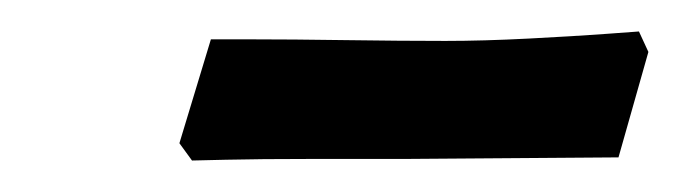

<svg xmlns="http://www.w3.org/2000/svg" viewBox="-20 -673 432 122"><path d="M392 -640 373 -573 237 -572Q209 -572 177 -572Q145 -572 123.5 -571.5Q102 -571 102 -571L94 -582L114 -648Q114 -648 139.5 -648Q165 -648 200 -647.5Q235 -647 263 -647Q287 -647 316 -648.5Q345 -650 365.5 -651.5Q386 -653 386 -653Z"/></svg>

Font: Alegreya SemiBold
Style: Italic
Weight: 600
Italic angle: -7°
Designer: Juan Pablo del Peral
Foundry: Huerta Tipografica
Version: Version 2.009